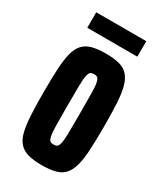

<svg xmlns="http://www.w3.org/2000/svg" viewBox="-168 -710 666 784"><g transform="rotate(30 165.0 -318.0)"><path d="M165 8Q126 8 100.5 1Q75 -6 59 -23.5Q43 -41 35.5 -71Q28 -101 25.5 -146.5Q23 -192 23 -255Q23 -319 25.5 -364Q28 -409 35.5 -439Q43 -469 59 -486.5Q75 -504 101 -511Q127 -518 165 -518Q203 -518 229 -511Q255 -504 270.5 -486.5Q286 -469 294 -439Q302 -409 304.5 -363.5Q307 -318 307 -255Q307 -191 304.5 -146Q302 -101 294 -71Q286 -41 270.5 -23.5Q255 -6 229 1Q203 8 165 8ZM165 -89Q175 -89 181 -93Q187 -97 190.5 -112.5Q194 -128 194.5 -162Q195 -196 195 -255Q195 -314 194.5 -348Q194 -382 190.5 -397.5Q187 -413 181 -417Q175 -421 165 -421Q155 -421 149 -417Q143 -413 139.5 -397.5Q136 -382 135.5 -348Q135 -314 135 -255Q135 -196 135.5 -162Q136 -128 139.5 -112.5Q143 -97 149 -93Q155 -89 165 -89ZM46 -571V-644H282V-571Z"/></g></svg>

Font: Saira UltraCondensed ExtraBold
Style: Regular
Weight: 800
Width: 1
Designer: Hector Gatti with collaboration of the Omnibus-Type team
Foundry: Omnibus-Type
Version: Version 1.101